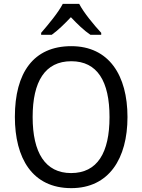

<svg xmlns="http://www.w3.org/2000/svg" viewBox="-20 -964 736 994"><path d="M390 -944H305C282 -899 230 -837 193 -794V-784H248C279 -806 313 -839 347 -875C381 -839 415 -806 448 -784H504V-794C467 -834 413 -899 390 -944ZM640 -358C640 -574 544 -725 349 -725C153 -725 57 -587 57 -359C57 -145 147 10 349 10C544 10 640 -143 640 -358ZM149 -358C149 -542 213 -647 349 -647C484 -647 547 -543 547 -358C547 -173 484 -68 348 -68C214 -68 149 -174 149 -358Z"/></svg>

Font: Noto Sans Georgian SemiCondensed
Style: Regular
Weight: 400
Width: 4
Designer: Monotype Design Team, Akaki Razmadze
Foundry: Google LLC
Version: Version 2.005